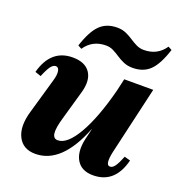

<svg xmlns="http://www.w3.org/2000/svg" viewBox="-134 -845 917 976"><g transform="rotate(20 324.5 -357.0)"><path d="M162 15Q95 15 68 -38.5Q41 -92 67 -179L121 -367Q131 -400 127.5 -420Q124 -440 109 -440Q95 -440 82.5 -423.5Q70 -407 53 -366L21 -377Q57 -511 175 -511Q242 -511 269.5 -470.5Q297 -430 277 -360L232 -202Q215 -144 218.5 -116.5Q222 -89 246 -89Q297 -89 349.5 -180Q402 -271 443 -430L458 -496H615L530 -128Q514 -54 541 -54Q555 -54 567 -70.5Q579 -87 595 -127L627 -118Q593 17 475 17Q413 17 386.5 -26Q360 -69 376 -142L390 -201H389Q304 15 162 15ZM477 -565Q450 -565 429 -574Q408 -583 390 -595Q372 -607 353.5 -616.5Q335 -626 313 -626Q240 -626 200 -567L180 -578Q207 -661 242.5 -696Q278 -731 336 -731Q363 -731 384 -721.5Q405 -712 423 -700Q441 -688 459.5 -679Q478 -670 500 -670Q573 -670 613 -729L633 -718Q606 -634 570.5 -599.5Q535 -565 477 -565Z"/></g></svg>

Font: Platypi
Style: Bold Italic
Weight: 700
Italic angle: -13°
Designer: David Sargent
Foundry: Bolt Cutter Type
Version: Version 1.200; ttfautohint (v1.8.4.7-5d5b)